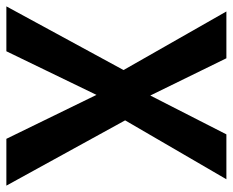

<svg xmlns="http://www.w3.org/2000/svg" viewBox="-84 -647 731 603"><g transform="rotate(90 281.5 -345.5)"><path d="M543 -691H402L280 -452L163 -691H16L200 -368L0 0H141L278 -283L416 0H563L358 -373Z"/></g></svg>

Font: Fira Sans Medium
Style: Regular
Weight: 500
Designer: Carrois Corporate & Edenspiekermann AG
Foundry: Carrois Corporate GbR & Edenspiekermann AG
Version: Version 4.203